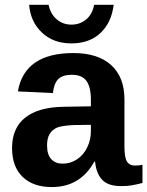

<svg xmlns="http://www.w3.org/2000/svg" viewBox="-20 -755 602 785"><path d="M191.9 9.8Q115.2 9.8 72.3 -32Q29.3 -73.7 29.3 -149.4Q29.3 -231.4 82.8 -273.9Q136.2 -316.4 237.8 -318.4L351.6 -320.3V-347.2Q351.6 -398.9 333.5 -424.1Q315.4 -449.2 274.4 -449.2Q236.3 -449.2 218.5 -431.9Q200.7 -414.6 196.3 -374.5L53.2 -381.3Q80.1 -538.1 280.3 -538.1Q380.4 -538.1 434.6 -488.8Q488.8 -439.5 488.8 -348.6V-156.2Q488.8 -111.8 498.8 -95Q508.8 -78.1 532.2 -78.1Q547.9 -78.1 562.5 -81.1V-6.8Q537.1 -0.5 519 2.7Q501 5.9 474.6 5.9Q422.9 5.9 398.2 -19.5Q373.5 -44.9 368.7 -94.2H365.7Q308.1 9.8 191.9 9.8ZM351.6 -244.6 281.2 -243.7Q232.9 -241.2 213.4 -233.4Q193.4 -224.6 182.9 -207Q172.4 -189.5 172.4 -160.2Q172.4 -122.6 189.7 -104.2Q207 -85.9 235.8 -85.9Q268.1 -85.9 294.9 -103.5Q321.3 -121.1 336.4 -152.1Q351.6 -183.1 351.6 -217.8ZM271.5 -577.6Q197.8 -577.6 151.1 -622.1Q104.5 -666.5 99.1 -735.4H178.7Q186.5 -697.8 211.9 -676Q237.3 -654.3 272 -654.3Q306.6 -654.3 332.3 -675.5Q357.9 -696.8 364.7 -735.4H444.8Q436 -663.1 391.1 -620.4Q346.2 -577.6 271.5 -577.6Z"/></svg>

Font: Arimo
Style: Bold
Weight: 700
Designer: Steve Matteson
Foundry: Monotype Imaging Inc.
Version: Version 1.33